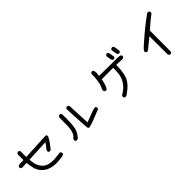

<svg xmlns="http://www.w3.org/2000/svg" viewBox="262 -2078 3476 3476"><g transform="rotate(-45 2000.0 -340.0)"><path d="M649 15 616 14Q538 12 467 -14.5Q396 -41 345 -100Q294 -159 278.5 -229.5Q263 -300 255 -372L133 -368L113 -378Q104 -392 104 -409Q104 -414 113 -435Q141 -447 174 -447H203L251 -448V-587Q256 -625 292 -625H298L317 -615L327 -595V-452L840 -478Q871 -477 871 -448Q871 -440 869 -431Q832 -362 801 -321Q770 -280 735 -237Q720 -222 702 -222Q698 -222 679 -231Q669 -245 669 -263V-269Q687 -302 714 -332Q741 -362 758 -397Q486 -385 333 -376Q339 -306 349.5 -261Q360 -216 388.5 -175.5Q417 -135 435 -120Q474 -85 545 -71Q593 -62 630 -62Q676 -62 811 -80L830 -70Q840 -57 840 -39V-33L830 -14Q803 0 771 4Q682 15 649 15Z M1189 -18H1184L1164 -27Q1153 -39 1153 -56Q1153 -64 1166 -88Q1252 -145 1254 -338L1255 -530Q1260 -567 1297 -567H1304L1323 -558Q1333 -544 1333 -527L1334 -428Q1334 -371 1330.5 -308Q1327 -245 1311.5 -179.5Q1296 -114 1227 -33Q1211 -18 1189 -18ZM1519 -23H1515Q1492 -23 1485 -48.5Q1478 -74 1456 -540Q1461 -577 1497 -577H1503L1522 -567Q1534 -554 1534 -535L1554 -110Q1628 -136 1697 -165Q1766 -194 1838 -210L1857 -200Q1867 -189 1867 -171V-165L1857 -146Q1773 -114 1688.5 -78.5Q1604 -43 1519 -23Z M2362 51 2343 41Q2333 27 2333 10V4L2343 -16Q2397 -45 2446 -89.5Q2495 -134 2528.5 -194.5Q2562 -255 2573 -329Q2581 -391 2581 -455V-481H2288Q2278 -431 2265.5 -383Q2253 -335 2225 -292Q2213 -282 2195 -282H2189L2170 -292Q2160 -308 2158 -325Q2160 -345 2181.5 -388Q2203 -431 2214 -507Q2225 -583 2225 -664Q2225 -707 2265 -707H2271L2290 -697Q2304 -668 2304 -632Q2304 -621 2296 -558Q2731 -554 2770 -554Q2809 -554 2842 -540Q2852 -528 2852 -511V-505L2842 -485Q2825 -474 2804 -474L2657 -479V-458Q2657 -370 2640.5 -278.5Q2624 -187 2583.5 -128Q2543 -69 2488 -24.5Q2433 20 2411.5 34.5Q2390 49 2362 51ZM2696 -583H2690L2671 -593Q2652 -627 2644 -709Q2649 -746 2684 -746H2690L2710 -736Q2725 -692 2735 -613L2726 -593Q2714 -583 2696 -583ZM2840 -589H2834L2814 -599Q2801 -627 2798 -659Q2795 -691 2787 -721Q2792 -758 2828 -758H2834L2854 -748Q2867 -719 2871 -685.5Q2875 -652 2879 -619L2869 -599Q2857 -589 2840 -589Z M3487 78H3481L3462 68Q3452 57 3450 41L3449 -422L3263 -269Q3246 -251 3223 -251H3219L3199 -261Q3189 -273 3189 -292V-296Q3211 -333 3246 -364Q3454 -548 3534 -609Q3614 -670 3696 -732Q3714 -750 3738 -750H3743L3764 -740Q3773 -727 3773 -710V-703L3764 -684Q3702 -643 3527 -488L3526 49L3517 68Q3505 78 3487 78Z"/></g></svg>

Font: Xiaolai Mono SC
Style: Regular
Weight: 400
Monospace: yes
Designer: LXGW / Nozomi Seto
Version: Version 3.113;September 30, 2024